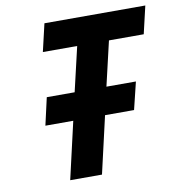

<svg xmlns="http://www.w3.org/2000/svg" viewBox="-78 -751 762 821"><g transform="rotate(-10 303.5 -340.0)"><path d="M141 -560 169 -680H607L579 -560H428L383 -367H511L482 -248H356L299 0H161L218 -248H97L124 -367H245L290 -560Z"/></g></svg>

Font: Titillium Web
Style: Bold Italic
Weight: 700
Italic angle: -13°
Version: Version 1.001;PS 57.000;hotconv 1.0.70;makeotf.lib2.5.55311